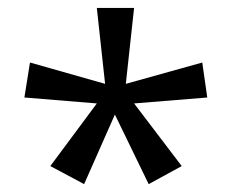

<svg xmlns="http://www.w3.org/2000/svg" viewBox="-20 -780 592 488"><path d="M320.8 -759.8 299.8 -566.9 494.1 -621.1 506.8 -532.2 320.8 -517.1 441.9 -357.9 357.9 -312 272 -488.8 193.8 -312 107.9 -357.9 226.1 -517.1 42 -532.2 56.2 -621.1 247.1 -566.9 226.1 -759.8Z"/></svg>

Font: Samim FD
Style: FD
Weight: 400
Foundry: DejaVu fonts team - Redesigned by Saber Rastikerdar
Version: Version 4.0.5